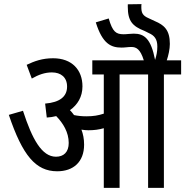

<svg xmlns="http://www.w3.org/2000/svg" viewBox="-20 -916 903 936"><path d="M390 -211C390 -239 385 -263 377 -284C389 -282 401 -281 411 -281C438 -281 462 -284 486 -291V0H563V-553H702V0H779V-553H863V-622H793C801 -645 808 -677 808 -702C808 -770 780 -794 735 -813L705 -827C674 -840 669 -855 669 -882C669 -888 669 -892 670 -896L603 -895V-883C603 -813 626 -788 685 -765L705 -755C733 -743 747 -725 747 -689C747 -664 743 -646 736 -624C716 -727 684 -752 632 -752C616 -752 599 -749 583 -749C546 -749 529 -760 510 -826L447 -807C480 -701 522 -684 573 -684C590 -684 605 -687 620 -687C644 -687 664 -677 681 -622H430V-553H486V-362C459 -353 435 -349 401 -349C379 -349 360 -351 341 -355C335 -363 328 -372 321 -379C358 -405 382 -444 382 -495C382 -575 331 -632 239 -632C186 -632 148 -618 110 -600L135 -533C168 -552 199 -563 233 -563C277 -563 307 -539 307 -494C307 -446 273 -417 200 -411L208 -343C224 -344 239 -346 254 -350C288 -315 315 -271 315 -219C315 -174 290 -152 253 -152C184 -152 137 -237 92 -376L23 -356C90 -158 154 -81 259 -81C337 -81 390 -126 390 -211Z"/></svg>

Font: Noto Sans Devanagari UI Condensed
Style: Regular
Weight: 400
Width: 3
Designer: Jelle Bosma - Monotype Design Team
Foundry: Monotype Imaging Inc.
Version: Version 2.003